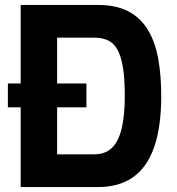

<svg xmlns="http://www.w3.org/2000/svg" viewBox="-20 -760 720 780"><path d="M12 -324V-421H331V-324ZM64 0V-740H377Q452 -740 502 -713.5Q552 -687 581.5 -637.5Q611 -588 623 -520Q635 -452 635 -370Q635 -245 606.5 -163Q578 -81 521 -40.5Q464 0 377 0ZM212 -133H362Q408 -133 435 -159.5Q462 -186 474.5 -239Q487 -292 487 -370Q487 -442 479 -488.5Q471 -535 455.5 -561Q440 -587 416.5 -597Q393 -607 362 -607H212Z"/></svg>

Font: Exo Thin
Style: Bold
Weight: 700
Version: Version 2.000